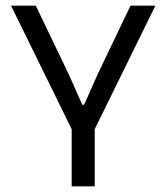

<svg xmlns="http://www.w3.org/2000/svg" viewBox="-20 -659 588 679"><path d="M238.5 -192 19 -639H106.5L224 -394.5L271 -288.5H277.5L324.5 -394.5L441.5 -639H529.5L310 -192ZM233.5 0V-269.5H315V0Z"/></svg>

Font: Anek Gurmukhi
Style: Regular
Weight: 400
Designer: Sarang Kulkarni (Gurmukhi), Yesha Goshar (Latin)
Foundry: Ek Type
Version: Version 1.003